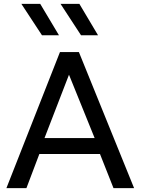

<svg xmlns="http://www.w3.org/2000/svg" viewBox="-20 -968 723 988"><path d="M13 0 288.5 -700H386L670 0H564L494.5 -175.5H182.5L116 0ZM209 -257.5H467L335 -583.5ZM484.5 -786.5H397L291.5 -948H388.5ZM283.5 -786.5H196L90 -948H187Z"/></svg>

Font: Geologica Thin Roman Light
Style: Regular
Weight: 300
Version: Version 1.010;gftools[0.9.28]